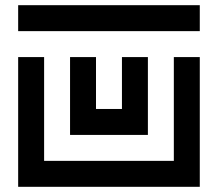

<svg xmlns="http://www.w3.org/2000/svg" viewBox="-20 -720 840 740"><path d="M50 -600H750V-700H50ZM150 -100V-500H50V0H750V-500H650V-100ZM250 -500V-200H550V-500H450V-300H350V-500Z"/></svg>

Font: Mourier
Style: Regular
Weight: 400
Designer: Eric Mourier
Foundry: Velvetyne Type Foundry
Version: Version 2.000;hotconv 1.0.109;makeotfexe 2.5.65596